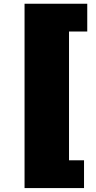

<svg xmlns="http://www.w3.org/2000/svg" viewBox="-20 -797 504 1012"><path d="M109.4 194.3V-777.3H439.9V-630.9H343.8V47.9H422.9V194.3Z"/></svg>

Font: Bevan
Style: Regular
Weight: 400
Designer: Vernon Adams
Foundry: Vernon Adams
Version: Version 2.100; ttfautohint (v1.8.3)